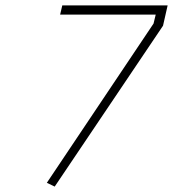

<svg xmlns="http://www.w3.org/2000/svg" viewBox="-20 -680 639 709"><path d="M210 -660H599L582 -585L182 9L153 -5L547 -593L555 -626H202Z"/></svg>

Font: Panefresco 1wt
Style: Italic
Weight: 250
Version: Version 1.000